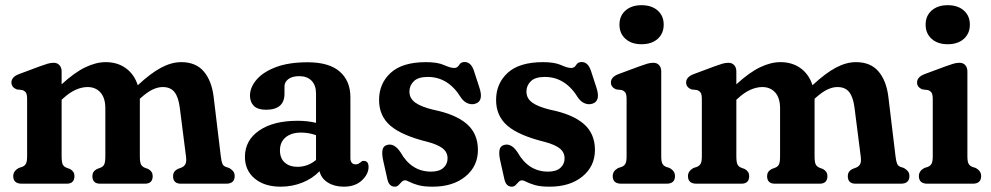

<svg xmlns="http://www.w3.org/2000/svg" viewBox="-20 -708 3820 740"><path d="M217.5 -432.5V-383Q267 -428.5 308.5 -448.5Q350 -468.5 387.5 -468.5Q433 -468.5 465.2 -445Q497.5 -421.5 511 -379.5Q561 -426 601 -447.2Q641 -468.5 678.5 -468.5Q735 -468.5 765.5 -432.5Q796 -396.5 803.5 -334L831 -105.5Q833.5 -85.5 837 -77.2Q840.5 -69 849.5 -65L863.5 -60.5Q873.5 -54.5 879 -47.5Q884.5 -40.5 884.5 -29.5Q884.5 0 851.5 0H677Q647 0 647 -29.5Q647 -47 664.5 -56.5L679 -62Q689 -66 694.2 -74.8Q699.5 -83.5 697 -104L673 -292.5Q668 -333 652.8 -352.8Q637.5 -372.5 607 -372.5Q588.5 -372.5 568 -362.8Q547.5 -353 522.5 -330.5L519 -327.5Q519 -326 519 -324V-105.5Q519 -84 523 -75.2Q527 -66.5 537 -62L551.5 -56.5Q568.5 -47 568.5 -29.5Q568.5 0 538.5 0H366Q336 0 336 -29.5Q336 -47 353.5 -56.5L368 -62Q378 -66 382 -75Q386 -84 386 -105.5V-290.5Q386 -330.5 367.2 -351.5Q348.5 -372.5 317.5 -372.5Q295.5 -372.5 271.8 -362Q248 -351.5 222.5 -328L217.5 -323.5V-105.5Q217.5 -84 221.5 -75Q225.5 -66 235.5 -62L250 -56.5Q267 -47 267 -29.5Q267 0 237 0H64Q31 0 31 -29.5Q31 -48.5 52 -60.5L66 -65Q75.5 -69 80 -77.2Q84.5 -85.5 84.5 -105.5V-326.5Q84.5 -344 79.8 -351Q75 -358 65.5 -361L44 -363.5Q24 -372 24 -390Q24 -411.5 53.5 -422.5L132.5 -452Q151.5 -459 163.5 -462.5Q175.5 -466 187 -466Q201 -466 209.2 -456.8Q217.5 -447.5 217.5 -432.5Z M924 -103.5Q924 -167 978.8 -204.8Q1033.5 -242.5 1127 -242.5Q1165.5 -242.5 1198 -234.5V-347.5Q1198 -379.5 1180.8 -397Q1163.5 -414.5 1133.5 -414.5Q1106.5 -414.5 1091.5 -403.2Q1076.5 -392 1076.5 -375V-347Q1076.5 -285 1005 -285Q973.5 -285 958.5 -299.8Q943.5 -314.5 943.5 -339.5Q943.5 -371.5 968.8 -401Q994 -430.5 1043.2 -449.2Q1092.5 -468 1165.5 -468Q1248.5 -468 1289.5 -432Q1330.5 -396 1330.5 -333.5V-98Q1330.5 -88 1335.5 -81.2Q1340.5 -74.5 1351 -74.5Q1357.5 -74.5 1361.5 -76.8Q1365.5 -79 1369 -82Q1371.5 -84.5 1374.5 -86.2Q1377.5 -88 1381.5 -88Q1400.5 -88 1400.5 -64.5Q1400.5 -37 1374.8 -12.8Q1349 11.5 1305 11.5Q1269 11.5 1243.5 -4.5Q1218 -20.5 1211.5 -48Q1184 -19.5 1144.8 -4Q1105.5 11.5 1062 11.5Q999 11.5 961.5 -20Q924 -51.5 924 -103.5ZM1059 -128.5Q1059 -97.5 1077.8 -81.2Q1096.5 -65 1126 -65Q1166.5 -65 1198 -91.5V-187Q1170 -197 1140 -197Q1103 -197 1081 -178.8Q1059 -160.5 1059 -128.5Z M1641.5 -46.5Q1672.5 -46.5 1688.8 -61Q1705 -75.5 1705 -97.5Q1705 -121 1686.5 -135.8Q1668 -150.5 1629 -161Q1529 -185.5 1485 -223.2Q1441 -261 1441 -322.5Q1441 -386.5 1486 -427.5Q1531 -468.5 1622 -468.5Q1666.5 -468.5 1691.5 -457.2Q1716.5 -446 1730.5 -446Q1743 -446 1749.5 -457.5Q1756 -469 1771 -469Q1782 -469 1791 -461.5Q1800 -454 1806.5 -435.5L1827.5 -371Q1844.5 -320 1814 -309Q1799.5 -303.5 1784 -309.2Q1768.5 -315 1757.5 -330.5Q1708.5 -411.5 1629 -411.5Q1592 -411.5 1575 -395Q1558 -378.5 1558 -355Q1558 -329 1580.2 -312.8Q1602.5 -296.5 1650 -285Q1735 -268 1778.5 -230.8Q1822 -193.5 1822 -130Q1822 -67.5 1774 -28Q1726 11.5 1647.5 11.5Q1611.5 11.5 1590.5 5.2Q1569.5 -1 1558.2 -7Q1547 -13 1541.5 -13Q1533.5 -13 1528 -7Q1522.5 -1 1516.5 5.2Q1510.5 11.5 1501.5 11.5Q1491 11.5 1483.5 4.5Q1476 -2.5 1472.5 -19.5L1456.5 -91Q1451.5 -114.5 1454.2 -130Q1457 -145.5 1472.5 -149.5Q1500 -157 1524 -120.5Q1566 -46.5 1641.5 -46.5Z M2092.5 -46.5Q2123.5 -46.5 2139.8 -61Q2156 -75.5 2156 -97.5Q2156 -121 2137.5 -135.8Q2119 -150.5 2080 -161Q1980 -185.5 1936 -223.2Q1892 -261 1892 -322.5Q1892 -386.5 1937 -427.5Q1982 -468.5 2073 -468.5Q2117.5 -468.5 2142.5 -457.2Q2167.5 -446 2181.5 -446Q2194 -446 2200.5 -457.5Q2207 -469 2222 -469Q2233 -469 2242 -461.5Q2251 -454 2257.5 -435.5L2278.5 -371Q2295.5 -320 2265 -309Q2250.5 -303.5 2235 -309.2Q2219.5 -315 2208.5 -330.5Q2159.5 -411.5 2080 -411.5Q2043 -411.5 2026 -395Q2009 -378.5 2009 -355Q2009 -329 2031.2 -312.8Q2053.5 -296.5 2101 -285Q2186 -268 2229.5 -230.8Q2273 -193.5 2273 -130Q2273 -67.5 2225 -28Q2177 11.5 2098.5 11.5Q2062.5 11.5 2041.5 5.2Q2020.5 -1 2009.2 -7Q1998 -13 1992.5 -13Q1984.5 -13 1979 -7Q1973.5 -1 1967.5 5.2Q1961.5 11.5 1952.5 11.5Q1942 11.5 1934.5 4.5Q1927 -2.5 1923.5 -19.5L1907.5 -91Q1902.5 -114.5 1905.2 -130Q1908 -145.5 1923.5 -149.5Q1951 -157 1975 -120.5Q2017 -46.5 2092.5 -46.5Z M2452.5 -537.5Q2414 -537.5 2390.8 -558.2Q2367.5 -579 2367.5 -613Q2367.5 -647 2390.8 -667.5Q2414 -688 2452.5 -688Q2491.5 -688 2514.8 -667.5Q2538 -647 2538 -613Q2538 -579 2514.8 -558.2Q2491.5 -537.5 2452.5 -537.5ZM2528.5 -432.5V-105.5Q2528.5 -85.5 2533 -77.2Q2537.5 -69 2547 -65L2561 -60.5Q2581.5 -49 2581.5 -29.5Q2581.5 0 2549 0H2374.5Q2341.5 0 2341.5 -29.5Q2341.5 -49 2362.5 -60.5L2376.5 -65Q2386 -69 2390.5 -77.2Q2395 -85.5 2395 -105.5V-326.5Q2395 -344 2390.2 -351Q2385.5 -358 2376 -361L2354.5 -363.5Q2334.5 -372 2334.5 -390Q2334.5 -411.5 2364 -422.5L2443.5 -452Q2462.5 -459 2474.5 -462.5Q2486.5 -466 2498 -466Q2512.5 -466 2520.5 -456.8Q2528.5 -447.5 2528.5 -432.5Z M2818 -432.5V-383Q2867.5 -428.5 2909 -448.5Q2950.5 -468.5 2988 -468.5Q3033.5 -468.5 3065.8 -445Q3098 -421.5 3111.5 -379.5Q3161.5 -426 3201.5 -447.2Q3241.5 -468.5 3279 -468.5Q3335.5 -468.5 3366 -432.5Q3396.5 -396.5 3404 -334L3431.5 -105.5Q3434 -85.5 3437.5 -77.2Q3441 -69 3450 -65L3464 -60.5Q3474 -54.5 3479.5 -47.5Q3485 -40.5 3485 -29.5Q3485 0 3452 0H3277.5Q3247.5 0 3247.5 -29.5Q3247.5 -47 3265 -56.5L3279.5 -62Q3289.5 -66 3294.8 -74.8Q3300 -83.5 3297.5 -104L3273.5 -292.5Q3268.5 -333 3253.2 -352.8Q3238 -372.5 3207.5 -372.5Q3189 -372.5 3168.5 -362.8Q3148 -353 3123 -330.5L3119.5 -327.5Q3119.5 -326 3119.5 -324V-105.5Q3119.5 -84 3123.5 -75.2Q3127.5 -66.5 3137.5 -62L3152 -56.5Q3169 -47 3169 -29.5Q3169 0 3139 0H2966.5Q2936.5 0 2936.5 -29.5Q2936.5 -47 2954 -56.5L2968.5 -62Q2978.5 -66 2982.5 -75Q2986.5 -84 2986.5 -105.5V-290.5Q2986.5 -330.5 2967.8 -351.5Q2949 -372.5 2918 -372.5Q2896 -372.5 2872.2 -362Q2848.5 -351.5 2823 -328L2818 -323.5V-105.5Q2818 -84 2822 -75Q2826 -66 2836 -62L2850.5 -56.5Q2867.5 -47 2867.5 -29.5Q2867.5 0 2837.5 0H2664.5Q2631.5 0 2631.5 -29.5Q2631.5 -48.5 2652.5 -60.5L2666.5 -65Q2676 -69 2680.5 -77.2Q2685 -85.5 2685 -105.5V-326.5Q2685 -344 2680.2 -351Q2675.5 -358 2666 -361L2644.5 -363.5Q2624.5 -372 2624.5 -390Q2624.5 -411.5 2654 -422.5L2733 -452Q2752 -459 2764 -462.5Q2776 -466 2787.5 -466Q2801.5 -466 2809.8 -456.8Q2818 -447.5 2818 -432.5Z M3632.5 -537.5Q3594 -537.5 3570.8 -558.2Q3547.5 -579 3547.5 -613Q3547.5 -647 3570.8 -667.5Q3594 -688 3632.5 -688Q3671.5 -688 3694.8 -667.5Q3718 -647 3718 -613Q3718 -579 3694.8 -558.2Q3671.5 -537.5 3632.5 -537.5ZM3708.5 -432.5V-105.5Q3708.5 -85.5 3713 -77.2Q3717.5 -69 3727 -65L3741 -60.5Q3761.5 -49 3761.5 -29.5Q3761.5 0 3729 0H3554.5Q3521.5 0 3521.5 -29.5Q3521.5 -49 3542.5 -60.5L3556.5 -65Q3566 -69 3570.5 -77.2Q3575 -85.5 3575 -105.5V-326.5Q3575 -344 3570.2 -351Q3565.5 -358 3556 -361L3534.5 -363.5Q3514.5 -372 3514.5 -390Q3514.5 -411.5 3544 -422.5L3623.5 -452Q3642.5 -459 3654.5 -462.5Q3666.5 -466 3678 -466Q3692.5 -466 3700.5 -456.8Q3708.5 -447.5 3708.5 -432.5Z"/></svg>

Font: Fraunces 72pt SuperSoft SemiBold
Style: Regular
Weight: 600
Version: Version 1.000;[b76b70a41]